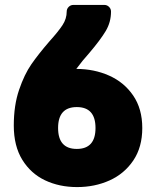

<svg xmlns="http://www.w3.org/2000/svg" viewBox="-20 -750 630 780"><path d="M278 -730H404Q415 -730 423 -722Q431 -714 431 -703Q431 -660 409.5 -624Q388 -588 343 -535Q315 -504 290 -470Q362 -470 423 -443Q484 -416 521 -362Q558 -308 558 -230Q558 -152 521.5 -98Q485 -44 425 -17Q365 10 293 10Q221 10 163 -17.5Q105 -45 70.5 -101Q36 -157 36 -240Q36 -322 57.5 -385Q79 -448 107.5 -489Q136 -530 180 -581Q217 -622 234 -648Q251 -674 251 -703Q251 -714 259 -722Q267 -730 278 -730ZM368 -230Q368 -315 292 -315Q216 -315 216 -230Q216 -145 292 -145Q368 -145 368 -230Z"/></svg>

Font: Rubik
Style: Regular
Weight: 700
Designer: Hubert & Fischer
Foundry: Hubert & Fischer
Version: Version 1.100